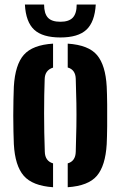

<svg xmlns="http://www.w3.org/2000/svg" viewBox="-20 -796 518 825"><path d="M39.5 -176.5Q38.5 -198 37.8 -230.5Q37 -263 37 -299Q37 -335 37.8 -368.2Q38.5 -401.5 39.5 -424Q45 -518 82.5 -560.5Q120 -603 208 -608.5V-505.5Q173 -494.5 172 -456.5Q169.5 -390.5 169.5 -308.5Q169.5 -226.5 172.5 -144Q173.5 -104 208 -94V8.5Q119.5 2.5 82 -40.8Q44.5 -84 39.5 -176.5ZM271 8.5V-94Q304.5 -103.5 305.5 -144Q307.5 -203 308.2 -253.2Q309 -303.5 308.2 -352.2Q307.5 -401 305.5 -457Q304.5 -496.5 271 -506V-608.5Q361 -602.5 397.2 -559Q433.5 -515.5 438.5 -424Q440 -393.5 440.5 -347Q441 -300.5 440.5 -253.8Q440 -207 438.5 -176.5Q433 -84 396.5 -40.8Q360 2.5 271 8.5ZM239.5 -635Q163 -635 127 -668.2Q91 -701.5 87 -776.5H169.5Q169.5 -738 185.8 -720.2Q202 -702.5 239.5 -702.5Q276 -702.5 292.8 -720.2Q309.5 -738 309.5 -776.5H391.5Q387 -701.5 351.2 -668.2Q315.5 -635 239.5 -635Z"/></svg>

Font: Big Shoulders Stencil Text ExtraBold
Style: Regular
Weight: 800
Designer: Patric King
Foundry: XO Type Co
Version: Version 1.000